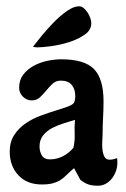

<svg xmlns="http://www.w3.org/2000/svg" viewBox="-20 -588 403 612"><path d="M175 -399Q249 -399 279.5 -368Q310 -337 310 -265Q310 -239 308.5 -212Q307 -185 307 -159Q307 -151 306 -138Q305 -125 306.5 -111.5Q308 -98 313 -88.5Q318 -79 329 -79Q341 -79 353 -84Q354 -80 354 -76Q354 -72 354 -68Q354 -55 349.5 -42.5Q345 -30 337 -19.5Q329 -9 317.5 -2.5Q306 4 292 4Q274 4 262 0Q250 -4 236 -15Q231 -24 226 -33.5Q221 -43 216 -52Q202 -40 192 -30Q182 -20 171.5 -13.5Q161 -7 147.5 -3.5Q134 0 113 0Q66 0 38.5 -29.5Q11 -59 11 -105Q11 -136 25.5 -158Q40 -180 62 -195Q84 -210 110 -219.5Q136 -229 159 -236Q182 -243 198 -249Q214 -255 217 -263Q220 -272 220 -281Q220 -304 208.5 -317.5Q197 -331 174 -331Q158 -331 147.5 -321Q137 -311 127.5 -299.5Q118 -288 107.5 -278Q97 -268 81 -268Q65 -268 53 -280Q41 -292 41 -308Q41 -333 54 -350Q67 -367 87 -378Q107 -389 130.5 -394Q154 -399 175 -399ZM106 -121Q106 -105 113.5 -92.5Q121 -80 139 -80Q161 -80 180.5 -90Q200 -100 214 -117Q219 -139 218 -161Q217 -183 219 -206Q203 -201 183.5 -195Q164 -189 146.5 -180Q129 -171 117.5 -156.5Q106 -142 106 -121ZM85 -439Q95 -452 113 -474Q131 -496 151.5 -517Q172 -538 193.5 -553Q215 -568 232 -568Q240 -568 247 -562Q254 -556 259.5 -547.5Q265 -539 268 -530Q271 -521 271 -514Q271 -492 250 -477.5Q229 -463 201 -454Q173 -445 144 -441Q115 -437 99 -437Q93 -437 85 -439Z"/></svg>

Font: Gloria
Style: Regular
Weight: 400
Designer: Peter Wiegel
Foundry: Peter Wiegel
Version: Version 1.000